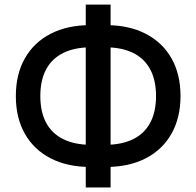

<svg xmlns="http://www.w3.org/2000/svg" viewBox="-20 -787 865 846"><path d="M378.4 -51.3Q276.9 -51.3 203.1 -89.4Q129.4 -127.4 89.6 -197.5Q49.8 -267.6 49.8 -363.8Q49.8 -460 89.6 -530Q129.4 -600.1 203.1 -638.2Q276.9 -676.3 378.4 -676.3H446.8Q548.3 -676.3 622.1 -638.2Q695.8 -600.1 735.6 -530Q775.4 -460 775.4 -363.8Q775.4 -268.1 735.6 -197.8Q695.8 -127.4 622.1 -89.4Q548.3 -51.3 446.8 -51.3ZM382.3 -148.9H442.9Q516.1 -148.9 566.2 -173.6Q616.2 -198.2 641.8 -246.1Q667.5 -293.9 667.5 -363.8Q667.5 -433.6 641.8 -481.4Q616.2 -529.3 566.2 -554Q516.1 -578.6 442.9 -578.6H382.3Q309.6 -578.6 259.3 -554Q209 -529.3 183.3 -481.4Q157.7 -433.6 157.7 -363.8Q157.7 -293.9 183.3 -246.1Q209 -198.2 259.3 -173.6Q309.6 -148.9 382.3 -148.9ZM357.9 39.1V-766.6H467.3V39.1Z"/></svg>

Font: Inter 20pt Medium
Style: Regular
Weight: 500
Version: Version 4.001;git-66647c0bb